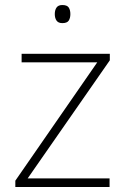

<svg xmlns="http://www.w3.org/2000/svg" viewBox="-20 -744 499 764"><path d="M416 0H41V-25L367 -496H66V-530H417V-504L90 -34H416ZM228 -724Q247 -724 253.5 -714Q260 -704 260 -688Q260 -672 253.5 -662Q247 -652 228 -652Q212 -652 205 -662Q198 -672 198 -688Q198 -704 205 -714Q212 -724 228 -724Z"/></svg>

Font: Noto Sans Arabic UI XLt
Style: Regular
Weight: 200
Designer: Monotype Design Team, Nadine Chahine and Nizar Qandah
Foundry: Monotype Imaging Inc.
Version: Version 2.010; ttfautohint (v1.8.4.7-5d5b)